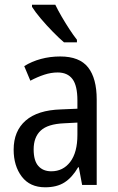

<svg xmlns="http://www.w3.org/2000/svg" viewBox="-20 -786 500 816"><path d="M236 -546Q318 -546 354.5 -499.5Q391 -453 391 -363V0H329L315 -75H312Q287 -32 254.5 -11Q222 10 172 10Q107 10 72.5 -35.5Q38 -81 38 -150Q38 -229 89 -273.5Q140 -318 239 -321L309 -324V-359Q309 -422 288 -450Q267 -478 225 -478Q197 -478 168 -468.5Q139 -459 109 -443L83 -505Q115 -525 154 -535.5Q193 -546 236 -546ZM252 -262Q183 -259 153 -231Q123 -203 123 -151Q123 -103 143 -80.5Q163 -58 198 -58Q248 -58 278.5 -98Q309 -138 309 -213V-265ZM215 -766Q226 -743 242 -715.5Q258 -688 275 -662Q292 -636 307 -617V-606H252Q232 -623 204.5 -651Q177 -679 153 -707.5Q129 -736 116 -757V-766Z"/></svg>

Font: Noto Sans Ethiopic Cond
Style: Regular
Weight: 400
Width: 3
Designer: Monotype Design Team
Foundry: Monotype Imaging Inc.
Version: Version 2.102; ttfautohint (v1.8.4.7-5d5b)